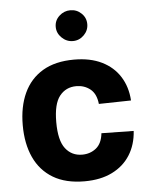

<svg xmlns="http://www.w3.org/2000/svg" viewBox="-54 -807 684 858"><g transform="rotate(-5 288.0 -378.5)"><path d="M291 -541Q206.5 -541 150.1 -507.6Q93.8 -474.1 65.4 -412.8Q37.1 -351.6 37.1 -268.6Q37.1 -185.5 65.4 -124Q93.8 -62.5 150.1 -28.8Q206.5 4.9 291 4.9Q363.3 4.9 415 -20.8Q466.8 -46.4 495.8 -92.5Q524.9 -138.7 528.8 -200.2L384.3 -202.6Q379.4 -156.7 353 -135.7Q326.7 -114.7 290.5 -114.7Q243.7 -114.7 215.6 -150.9Q187.5 -187 187.5 -269.5Q187.5 -351.1 215.6 -386.5Q243.7 -421.9 290.5 -421.9Q326.7 -421.9 353 -400.9Q379.4 -379.9 384.3 -334L528.8 -336.9Q524.9 -398.4 495.8 -444.3Q466.8 -490.2 415 -515.6Q363.3 -541 291 -541ZM222.2 -693.8Q222.2 -665.5 243.7 -644.8Q265.1 -624 293.5 -624Q322.3 -624 343 -644.8Q363.8 -665.5 363.8 -693.8Q363.8 -722.7 343 -742.4Q322.3 -762.2 293.5 -762.2Q265.1 -762.2 243.7 -742.4Q222.2 -722.7 222.2 -693.8Z"/></g></svg>

Font: Estedad-FD-VF Thin
Style: Regular
Weight: 100
Designer: Amin Abedi
Version: Version 5.0